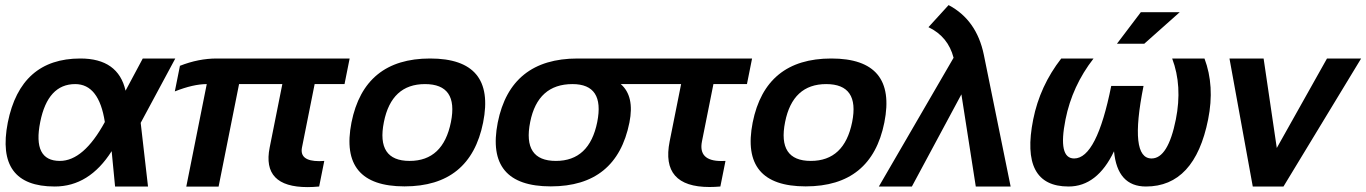

<svg xmlns="http://www.w3.org/2000/svg" viewBox="-20 -747 5472 769"><path d="M11.2 -256.3Q62.5 -512.7 301.8 -512.7Q453.6 -512.7 482.9 -383.8L551.8 -512.7H682.1L543.5 -254.9L572.8 0H440.9L427.2 -141.6Q337.4 0 199.2 0Q-39.1 0 11.2 -256.3ZM219.7 -102.5Q314.9 -102.5 399.9 -258.3Q376.5 -410.2 281.2 -410.2Q171.4 -410.2 141.1 -258.3Q109.9 -102.5 219.7 -102.5Z M700.7 -483.4Q774.9 -512.7 848.1 -512.7H1380.4L1359.9 -410.2H1240.2L1189.5 -156.2Q1178.7 -101.6 1258.8 -101.6Q1268.1 -101.6 1278.8 -102.5L1258.3 0Q1233.4 2.4 1211.9 2.4Q1028.3 2.4 1060.1 -156.2L1110.8 -410.2H937.5L855.5 0.5H726.1L808.1 -410.2Q754.4 -410.2 680.2 -380.9Z M1620.6 -102.5Q1754.9 -102.5 1786.1 -258.3Q1816.4 -410.2 1682.1 -410.2Q1547.9 -410.2 1517.6 -258.3Q1486.3 -102.5 1620.6 -102.5ZM1387.7 -256.3Q1439 -512.7 1702.6 -512.7Q1966.3 -512.7 1915 -256.3Q1863.8 -0.5 1600.1 -0.5Q1337.4 -0.5 1387.7 -256.3Z M2206.5 -102.5Q2340.8 -102.5 2372.1 -258.3Q2402.3 -410.2 2272.9 -410.2Q2133.8 -410.2 2103.5 -258.3Q2072.3 -102.5 2206.5 -102.5ZM1973.6 -256.3Q2024.9 -512.7 2293.5 -512.7H2614.3L2593.8 -410.2H2466.3Q2522 -361.8 2501 -256.3Q2449.7 -0.5 2186 -0.5Q1923.3 -0.5 1973.6 -256.3Z M2614.3 -512.7H2992.2L2971.7 -410.2H2837.4L2791.5 -180.7Q2775.9 -102.1 2869.1 -102.1Q2877 -102.1 2885.7 -102.5L2865.2 0Q2842.3 2 2821.8 2Q2625.5 2 2662.1 -180.7L2708 -410.2H2593.8Z M3227.5 -102.5Q3361.8 -102.5 3393.1 -258.3Q3423.3 -410.2 3289.1 -410.2Q3154.8 -410.2 3124.5 -258.3Q3093.3 -102.5 3227.5 -102.5ZM2994.6 -256.3Q3045.9 -512.7 3309.6 -512.7Q3573.2 -512.7 3522 -256.3Q3470.7 -0.5 3207 -0.5Q2944.3 -0.5 2994.6 -256.3Z M3799.3 -515.6Q3777.3 -600.6 3698.7 -638.2L3779.3 -726.6Q3891.6 -667.5 3920.4 -527.8L4027.8 0H3888.2L3830.6 -369.1L3632.3 0H3500Z M4230.5 -512.7H4359.9Q4274.4 -402.8 4247.6 -268.6Q4216.3 -112.3 4282.2 -112.3Q4372.6 -112.3 4430.7 -402.8H4560.1Q4502 -112.3 4592.3 -112.3Q4658.2 -112.3 4689.5 -268.6Q4716.3 -402.8 4674.8 -512.7H4804.2Q4845.7 -402.8 4818.8 -268.6Q4765.1 0 4569.8 0Q4455.1 0 4441.9 -141.1Q4374.5 0 4259.8 0Q4064.5 0 4118.2 -268.6Q4145 -402.8 4230.5 -512.7ZM4549.3 -698.2H4705.1L4563 -571.8H4453.6Z M4904.3 -512.7H5041L5093.8 -154.3L5294.9 -512.7H5431.6L5120.6 0H4997.6Z"/></svg>

Font: Sansation
Style: Bold Italic
Weight: 700
Designer: Bernd Montag
Version: Version 1.301